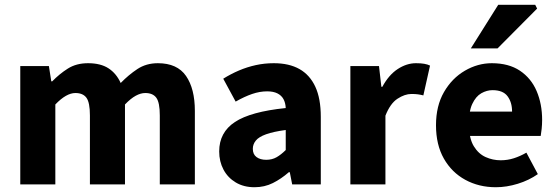

<svg xmlns="http://www.w3.org/2000/svg" viewBox="-20 -773 2330 805"><path d="M65 0V-496H185L195 -432H199Q229 -463 264.5 -485.5Q300 -508 349 -508Q402 -508 435 -486.5Q468 -465 486 -425Q519 -459 556 -483.5Q593 -508 642 -508Q723 -508 760 -454.5Q797 -401 797 -308V0H650V-289Q650 -343 635.5 -363Q621 -383 589 -383Q570 -383 549 -371.5Q528 -360 504 -335V0H357V-289Q357 -343 342.5 -363Q328 -383 296 -383Q258 -383 212 -335V0Z M1047 12Q1002 12 968.5 -8Q935 -28 917 -62Q899 -96 899 -138Q899 -218 965 -261.5Q1031 -305 1178 -320Q1177 -342 1168.5 -357.5Q1160 -373 1143 -381.5Q1126 -390 1100 -390Q1069 -390 1037 -379Q1005 -368 968 -347L916 -443Q948 -463 982 -477.5Q1016 -492 1052.5 -500Q1089 -508 1128 -508Q1192 -508 1235.5 -483.5Q1279 -459 1302 -409.5Q1325 -360 1325 -283V0H1205L1195 -51H1191Q1159 -23 1124 -5.5Q1089 12 1047 12ZM1096 -103Q1121 -103 1140 -114Q1159 -125 1178 -144V-228Q1126 -221 1095.5 -210Q1065 -199 1052.5 -183.5Q1040 -168 1040 -149Q1040 -126 1055.5 -114.5Q1071 -103 1096 -103Z M1449 0V-496H1569L1579 -409H1583Q1610 -459 1647.5 -483.5Q1685 -508 1724 -508Q1745 -508 1759 -505.5Q1773 -503 1783 -498L1755 -373Q1743 -376 1732 -377.5Q1721 -379 1705 -379Q1677 -379 1646.5 -359Q1616 -339 1596 -288V0Z M2059 12Q1988 12 1931 -19Q1874 -50 1841 -108Q1808 -166 1808 -248Q1808 -329 1841.5 -387Q1875 -445 1929 -476.5Q1983 -508 2042 -508Q2113 -508 2160 -476.5Q2207 -445 2230 -391Q2253 -337 2253 -270Q2253 -251 2251 -232.5Q2249 -214 2247 -203H1922L1920 -305H2127Q2127 -344 2108 -369.5Q2089 -395 2045 -395Q2021 -395 1998 -382Q1975 -369 1960 -337Q1945 -305 1946 -248Q1947 -192 1966.5 -160Q1986 -128 2016 -114.5Q2046 -101 2079 -101Q2108 -101 2134.5 -109.5Q2161 -118 2187 -133L2235 -43Q2198 -17 2151 -2.5Q2104 12 2059 12ZM1954 -570 2069 -753H2224L2232 -737L2066 -570Z"/></svg>

Font: Source Sans 3
Style: Bold
Weight: 700
Designer: Paul D. Hunt
Foundry: Adobe
Version: Version 3.052;hotconv 1.1.0;makeotfexe 2.6.0